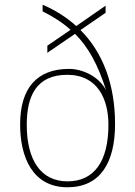

<svg xmlns="http://www.w3.org/2000/svg" viewBox="-20 -781 571 811"><path d="M265 10C403 10 466 -93 466 -257C466 -421 416 -558 320 -654L426 -727V-757L302 -671C261 -708 214 -738 160 -761V-733C206 -710 245 -685 278 -655L180 -588V-558L297 -638C354 -581 394 -507 428 -400C396 -461 325 -490 272 -490C137 -490 65 -410 65 -255C65 -118 117 10 265 10ZM265 -15C151 -15 93 -107 93 -254C93 -376 134 -465 264 -465C394 -465 438 -360 438 -254C438 -101 379 -15 265 -15Z"/></svg>

Font: Noto Serif Gurmukhi Thin
Style: Regular
Weight: 100
Designer: Vaibhav Singh and the Monotype Design Team
Foundry: Monotype Imaging Inc.
Version: Version 2.004